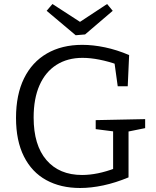

<svg xmlns="http://www.w3.org/2000/svg" viewBox="-20 -931 778 959"><path d="M380 8Q283 8 211 -31.5Q139 -71 99.5 -149.5Q60 -228 60 -342Q60 -458 100 -539.5Q140 -621 214.5 -664Q289 -707 391 -707Q445 -707 504.5 -694.5Q564 -682 625 -656L618 -500H568L551 -623L564 -609Q522 -624 477 -633Q432 -642 392 -642Q317 -642 262 -607Q207 -572 177.5 -505.5Q148 -439 148 -344Q148 -206 212 -131.5Q276 -57 390 -57Q428 -57 469.5 -65.5Q511 -74 556 -91L545 -72V-288L560 -273L458 -286V-331L705 -336V-291L611 -272L622 -288V-45Q557 -18 496 -5Q435 8 380 8ZM515 -911 543 -877 405 -759 358 -755 213 -877 242 -911 407 -804 354 -805Z"/></svg>

Font: Pack4
Style: Regular
Weight: 400
Version: Version 2.002